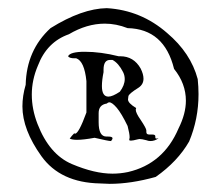

<svg xmlns="http://www.w3.org/2000/svg" viewBox="-20 -802 538 471"><path d="M249 -351Q301 -351 362 -368Q416 -406 444 -455Q467 -510 467 -571Q467 -589 465 -608Q448 -672 390 -721Q326 -777 242 -782Q181 -781 104 -733Q45 -679 43 -594Q35 -567 35 -541Q35 -484 81.5 -419Q128 -354 225 -352ZM256 -376Q212 -376 156.5 -399.5Q101 -423 72 -498Q58 -534 58 -570Q58 -606 73 -641Q95 -699 149 -718Q193 -744 237 -744Q265 -744 293 -733Q383 -731 407 -633Q436 -597 436 -555Q436 -523 418 -487Q381 -400 294 -380Q275 -376 256 -376ZM349 -456Q360 -456 369 -463L364 -462Q361 -462 361 -465V-468Q361 -472 353 -472H346Q339 -472 339 -478V-482Q339 -487 325 -508Q313 -525 313 -533L314 -537Q294 -549 294 -558Q294 -560 295 -566Q296 -572 320 -587Q332 -595 332 -609Q332 -620 325 -634Q308 -664 275 -664H271Q227 -675 188 -675Q152 -675 147 -664Q150 -659 163 -659H167Q187 -652 192 -603V-526Q173 -474 164 -474L162 -475Q156 -469 151 -462Q157 -459 169 -459Q185 -459 212 -464Q246 -456 252 -456H253V-457Q256 -460 256 -463Q256 -467 245 -467H241Q222 -467 222 -502Q222 -504 222 -524.5Q222 -545 242 -548Q245 -551 248 -551Q255 -551 266.5 -537.5Q278 -524 293 -493Q298 -474 298 -465L297 -459Q297 -457 301 -457Q306 -457 317 -460L322 -461Q328 -461 339 -458Q344 -456 349 -456ZM246 -565Q230 -565 230 -591Q230 -605 234 -625V-631Q234 -655 250 -655H256Q271 -647 282 -625Q286 -617 286 -608Q286 -593 274 -577Q256 -565 246 -565Z"/></svg>

Font: Xiaobo Songti 小帛宋体
Style: Regular
Weight: 400
Version: Version 1.501;March 17, 2024;FontCreator 14.0.0.2814 64-bit